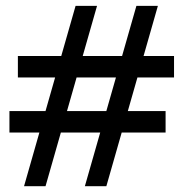

<svg xmlns="http://www.w3.org/2000/svg" viewBox="-20 -733 626 655"><path d="M237.8 -712.9H311L135.3 -97.7H62ZM12.2 -280.8V-354H544.9V-280.8ZM41 -468.8V-542H573.7V-468.8ZM445.3 -712.9H518.6L342.8 -97.7H269.5Z"/></svg>

Font: Andika LitF DSA DSG
Style: Regular
Weight: 400
Designer: Victor Gaultney, Annie Olsen, Julie Remington, Don Collingsworth, Eric Hays, Becca Hirsbrunner
Foundry: SIL International
Version: Version 6.200 ; LitF DSA DSG; ttfautohint (v1.8.3.10-c5d8)